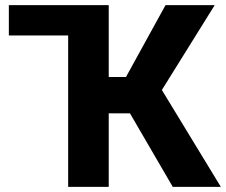

<svg xmlns="http://www.w3.org/2000/svg" viewBox="-20 -731 884 751"><path d="M300.8 -710.9V-592.3H14.6V-710.9ZM405.3 -710.9V0H246.6V-710.9ZM819.8 -710.9 556.2 -287.6H374L354.5 -429.7H472.7L627.4 -710.9ZM655.8 0 472.7 -314.5 585.9 -423.8 843.8 0Z"/></svg>

Font: Roboto ExtraBold
Style: Regular
Weight: 800
Designer: Christian Robertson
Foundry: Google
Version: Version 3.009; 2024